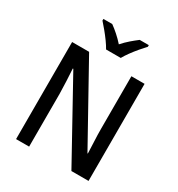

<svg xmlns="http://www.w3.org/2000/svg" viewBox="-215 -1082 1137 1223"><g transform="rotate(30 353.0 -470.5)"><path d="M620 0H494L179 -570H175Q178 -527 180 -480.5Q182 -434 183 -388V0H87V-714H212L526 -149H529Q528 -188 525.5 -236Q523 -284 523 -327V-714H620ZM298 -781Q286 -803 266.5 -830Q247 -857 225.5 -883Q204 -909 186 -929V-941H251Q275 -924 301.5 -900.5Q328 -877 352 -850Q377 -878 402.5 -900Q428 -922 453 -941H520V-929Q502 -910 480 -884Q458 -858 438 -830.5Q418 -803 406 -781Z"/></g></svg>

Font: Noto Sans Gurmukhi SemiCondensed Medium
Style: Regular
Weight: 500
Width: 4
Designer: Jelle Bosma - Monotype Design Team
Foundry: Monotype Imaging Inc.
Version: Version 2.004; ttfautohint (v1.8.4.7-5d5b)